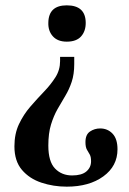

<svg xmlns="http://www.w3.org/2000/svg" viewBox="-20 -502 483 719"><path d="M230 197Q180 197 135 182Q90 167 62 134Q34 101 34 46Q34 -1 51 -37Q68 -73 93.5 -102.5Q119 -132 144.5 -158.5Q170 -185 187.5 -212.5Q205 -240 205 -273V-289H258V-262Q258 -224 248.5 -195.5Q239 -167 224.5 -143Q210 -119 195.5 -93.5Q181 -68 171 -35.5Q161 -3 161 43Q161 103 186 129Q211 155 250 155Q286 155 303.5 140Q321 125 321 102Q321 85 316 76.5Q311 68 305.5 58.5Q300 49 300 30Q300 2 317 -9.5Q334 -21 355 -21Q383 -21 401.5 -1.5Q420 18 420 57Q420 120 367 158.5Q314 197 230 197ZM230 -346Q196 -346 178 -366Q160 -386 161 -417Q162 -482 230 -482Q301 -482 301 -416Q301 -385 283.5 -365.5Q266 -346 230 -346Z"/></svg>

Font: STIX Two Text SemiBold
Style: Regular
Weight: 600
Designer: Ross Mills, John Hudson & Paul Hanslow, Tiro Typeworks Ltd; with prior portions MicroPress Inc., and Coen Hoffman.
Foundry: Tiro Typeworks Ltd
Version: Version 2.13 b171